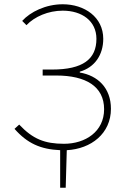

<svg xmlns="http://www.w3.org/2000/svg" viewBox="-20 -692 586 900"><path d="M262 188H288L293 12C407 6 500 -66 500 -182C500 -280 438 -338 354 -352V-356C424 -376 464 -435 464 -510C464 -612 376 -672 274 -672C194 -672 122 -636 84 -594L104 -574C142 -614 206 -642 274 -642C364 -642 432 -594 432 -510C432 -415 369 -366 224 -366H180V-338H244C382 -338 468 -287 468 -180C468 -75 380 -18 280 -18C190 -18 134 -40 70 -108L48 -88C108 -20 170 8 262 12Z"/></svg>

Font: Source Sans Pro ExtraLight
Style: Regular
Weight: 200
Designer: Paul D. Hunt
Foundry: Adobe Systems Incorporated
Version: Version 3.006;hotconv 1.0.111;makeotfexe 2.5.65597